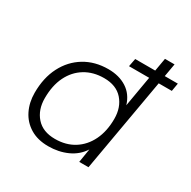

<svg xmlns="http://www.w3.org/2000/svg" viewBox="-153 -815 964 971"><g transform="rotate(30 329.5 -329.0)"><path d="M249 10Q187 10 143.5 -16.5Q100 -43 77.5 -88.5Q55 -134 55 -190Q55 -278 88.5 -343Q122 -408 181.5 -444Q241 -480 319 -480Q382 -480 426.5 -451.5Q471 -423 488 -367L540 -668H596L479 0H425L438 -80Q409 -35 359 -12.5Q309 10 249 10ZM260 -39Q324 -39 371 -68.5Q418 -98 444 -151.5Q470 -205 470 -277Q470 -344 432 -387Q394 -430 323 -430Q260 -430 212.5 -401Q165 -372 139 -319Q113 -266 113 -192Q113 -125 151 -82Q189 -39 260 -39ZM401 -545 410 -592H659L651 -545Z"/></g></svg>

Font: Gantari Light
Style: Italic
Weight: 300
Italic angle: -10°
Version: Version 1.000